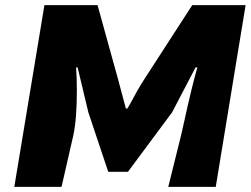

<svg xmlns="http://www.w3.org/2000/svg" viewBox="-20 -732 982 752"><path d="M154 -712H362L442 -423L473 -307H479L490 -326Q520 -383 546 -423L733 -712H942L825 0H639L689 -201L701 -254Q731 -392 753 -468H746L654 -292L481 -59H404L326 -292L284 -468H278Q281 -429 281 -378Q281 -265 267 -201L221 0H36Z"/></svg>

Font: Nebula Sans Black
Style: Regular
Weight: 900
Italic angle: -9°
Designer: Paul D. Hunt for Adobe (as Source Sans)
Foundry: Nebula Entertainment & Broadcasting LLC
Version: Version 1.010